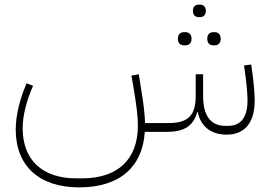

<svg xmlns="http://www.w3.org/2000/svg" viewBox="-20 -570 1166 830"><path d="M902 -374H908C923 -374 934 -383 934 -402C934 -422 923 -431 908 -431H902C887 -431 876 -422 876 -402C876 -383 887 -374 902 -374ZM776 -374H781C797 -374 808 -383 808 -402C808 -422 797 -431 781 -431H776C760 -431 749 -422 749 -402C749 -383 760 -374 776 -374ZM839 -496H845C859 -496 870 -505 870 -523C870 -541 859 -550 845 -550H839C824 -550 814 -541 814 -523C814 -505 824 -496 839 -496ZM960 12C1034 12 1081 -35 1081 -135C1081 -160 1078 -199 1073 -240L1066 -291L1035 -287L1042 -235C1047 -197 1050 -158 1050 -135C1050 -58 1017 -26 967 -26H954C889 -26 858 -72 858 -156V-249H826V-156C826 -67 790 -38 707 -38H607C606 -76 601 -122 587 -205L580 -249L548 -243L556 -199C571 -109 576 -66 576 -26C576 119 489 201 335 201H309C163 201 78 121 78 -15C78 -69 94 -134 123 -199L95 -210C66 -143 48 -72 48 -10C48 147 149 240 322 240C495 240 596 154 606 0H703C774 0 817 -25 832 -85H835C848 -24 891 12 960 12Z"/></svg>

Font: IBM Plex Arabic ExtraLight
Style: Regular
Weight: 200
Designer: Mike Abbink, Paul van der Laan, Pieter van Rosmalen, Wael Morcos, Khajak Apelian
Foundry: Bold Monday
Version: Version 1.0